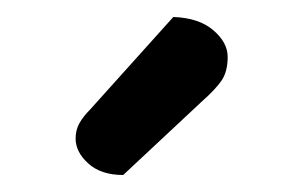

<svg xmlns="http://www.w3.org/2000/svg" viewBox="-20 -725 338 226"><path d="M184 -705Q214 -704 231 -689.5Q248 -675 248 -658Q248 -641 241 -630.5Q234 -620 217 -605L125 -519Q99 -519 84 -532.5Q69 -546 69 -562Q69 -572 73.5 -580Q78 -588 86 -596Z"/></svg>

Font: Baloo Bhai 2 Medium
Style: Regular
Weight: 500
Designer: Supriya Tembe, Noopur Datye and Ek Type
Foundry: Ek Type
Version: Version 1.640;PS 1.000;hotconv 16.6.51;makeotf.lib2.5.65220;